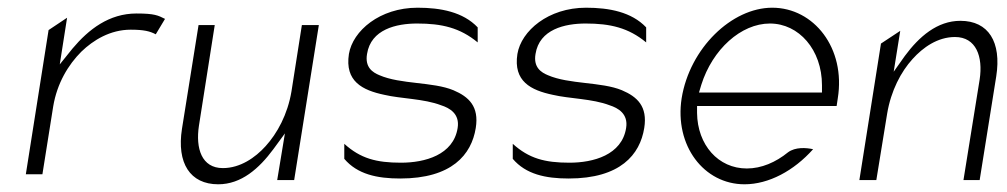

<svg xmlns="http://www.w3.org/2000/svg" viewBox="-20 -482 2612 498"><path d="M47 -30H90L118 -206C128 -266 157 -314 191 -348C222 -378 266 -405 319 -405C353 -405 369 -401 384 -393L408 -433C390 -442 381 -447 334 -447C263 -447 210 -406 168 -356L135 -315L154 -436L106 -404Z M452 -148C438 -59 473 -4 546 -4C606 -4 652 -45 689 -95L719 -136L699 -15H743L807 -417H763L736 -245C726 -185 699 -136 669 -103C642 -73 603 -46 558 -46C503 -46 487 -97 496 -156L537 -417H495Z M885 -342C874 -271 920 -248 977 -236C1019 -226 1080 -226 1124 -209C1146 -202 1173 -187 1167 -150C1156 -80 1082 -60 1020 -60C956 -60 915 -71 873 -109V-70C907 -30 958 -19 1018 -19C1152 -19 1203 -81 1214 -150C1223 -206 1196 -231 1156 -248C1103 -270 1019 -263 964 -287C947 -294 926 -307 932 -342C942 -406 1008 -421 1062 -421C1126 -421 1173 -410 1219 -372V-411C1181 -451 1123 -462 1063 -462C965 -462 895 -402 885 -342Z M1322 -342C1311 -271 1357 -248 1414 -236C1456 -226 1517 -226 1561 -209C1583 -202 1610 -187 1604 -150C1593 -80 1519 -60 1457 -60C1393 -60 1352 -71 1310 -109V-70C1344 -30 1395 -19 1455 -19C1589 -19 1640 -81 1651 -150C1660 -206 1633 -231 1593 -248C1540 -270 1456 -263 1401 -287C1384 -294 1363 -307 1369 -342C1379 -406 1445 -421 1499 -421C1563 -421 1610 -410 1656 -372V-411C1618 -451 1560 -462 1500 -462C1402 -462 1332 -402 1322 -342Z M1748 -227C1729 -104 1806 -4 1911 -4C1974 -4 2039 -39 2089 -95C2071 -99 2043 -101 2024 -87C1992 -61 1955 -45 1917 -45C1843 -45 1789 -106 1788 -189V-207H2150L2153 -227C2174 -357 2091 -462 1983 -462C1878 -462 1769 -357 1748 -227ZM1793 -242 1799 -262C1828 -354 1902 -421 1977 -421C2052 -421 2112 -353 2112 -261V-242Z M2209 -15H2253L2281 -187C2291 -247 2317 -296 2347 -329C2374 -359 2412 -386 2457 -386C2512 -386 2530 -335 2521 -276L2479 -15H2521L2564 -284C2578 -373 2544 -428 2471 -428C2411 -428 2364 -387 2327 -337L2298 -296L2315 -402L2265 -369Z"/></svg>

Font: Charger Sport
Style: HLNrwObl
Weight: 100
Designer: Jasper
Foundry: Cannot Into Space Fonts
Version: Version 1.1